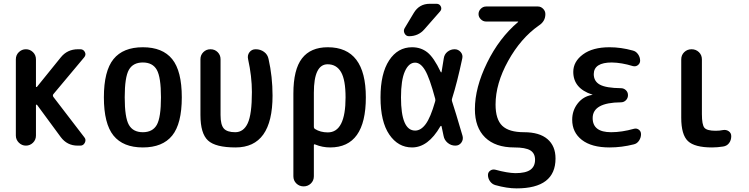

<svg xmlns="http://www.w3.org/2000/svg" viewBox="-20 -785 4040 1035"><path d="M65.4 -54.7V-464.8Q65.4 -488.3 81.5 -503.9Q97.7 -519.5 119.6 -519.5Q141.6 -519.5 157.7 -503.9Q173.8 -488.3 173.8 -464.8V-318.4Q173.8 -316.4 175.8 -315.9Q177.7 -315.4 179.7 -317.4L307.6 -475.6Q342.8 -519.5 400.4 -519.5H413.1Q429.7 -519.5 437.5 -504.4Q445.3 -489.3 433.6 -475.6L267.6 -277.3Q262.7 -270.5 267.6 -262.7L434.6 -44.9Q445.3 -32.2 437.5 -16.1Q429.7 0 413.1 0H398.4Q341.8 0 307.6 -45.9L179.7 -219.7Q177.7 -221.7 175.8 -220.7Q173.8 -219.7 173.8 -217.8V-54.7Q173.8 -31.2 157.7 -15.6Q141.6 0 119.6 0Q97.7 0 81.5 -16.1Q65.4 -32.2 65.4 -54.7Z M825.2 -408.7Q802.7 -448.2 750 -448.2Q697.3 -448.2 674.8 -408.7Q652.3 -369.1 652.3 -260.3Q652.3 -151.4 674.8 -111.8Q697.3 -72.3 750 -72.3Q802.7 -72.3 825.2 -111.8Q847.7 -151.4 847.7 -260.3Q847.7 -369.1 825.2 -408.7ZM908.2 -54.2Q856.4 9.8 750 9.8Q643.6 9.8 591.8 -54.2Q540 -118.2 540 -260.3Q540 -402.3 591.8 -466.3Q643.6 -530.3 750 -530.3Q856.4 -530.3 908.2 -466.3Q960 -402.3 960 -260.3Q960 -118.2 908.2 -54.2Z M1250 9.8Q1141.6 9.8 1101.1 -27.8Q1060.5 -65.4 1060.5 -165V-465.8Q1060.5 -488.3 1076.2 -503.9Q1091.8 -519.5 1114.7 -519.5Q1137.7 -519.5 1153.3 -503.9Q1168.9 -488.3 1168.9 -465.8V-165Q1168.9 -112.3 1186.5 -92.3Q1204.1 -72.3 1248 -72.3Q1293 -72.3 1315.4 -120.6Q1337.9 -168.9 1337.9 -289.1Q1337.9 -373 1317.4 -465.8Q1312.5 -487.3 1324.7 -503.4Q1336.9 -519.5 1358.4 -519.5Q1383.8 -519.5 1403.3 -505.4Q1422.9 -491.2 1427.7 -466.8Q1449.2 -372.1 1449.2 -269.5Q1449.2 9.8 1250 9.8Z M1671.9 -285.2V-102.5Q1671.9 -93.8 1677.7 -89.8Q1707 -71.3 1747.1 -71.3Q1842.8 -71.3 1842.8 -259.8Q1842.8 -354.5 1818.4 -396.5Q1793.9 -438.5 1746.1 -438.5Q1671.9 -438.5 1671.9 -285.2ZM1561.5 165V-280.3Q1561.5 -410.2 1607.9 -470.2Q1654.3 -530.3 1747.1 -530.3Q1952.1 -530.3 1952.1 -260.3Q1952.1 9.8 1759.8 9.8Q1717.8 9.8 1679.7 -5.9Q1671.9 -9.8 1671.9 -2V165Q1671.9 188.5 1655.8 204.1Q1639.6 219.7 1616.7 219.7Q1593.8 219.7 1577.6 204.1Q1561.5 188.5 1561.5 165Z M2296.9 -764.6H2333Q2349.6 -764.6 2356.4 -750Q2363.3 -735.4 2351.6 -722.7L2267.6 -627Q2235.4 -589.8 2184.6 -589.8Q2168.9 -589.8 2161.1 -604.5Q2153.3 -619.1 2161.1 -632.8L2210.9 -715.8Q2240.2 -764.6 2296.9 -764.6ZM2217.8 -447.3Q2183.6 -447.3 2162.6 -400.4Q2141.6 -353.5 2141.6 -259.8Q2141.6 -81.1 2217.8 -81.1Q2249 -81.1 2274.9 -116.2Q2300.8 -151.4 2325.2 -236.3Q2328.1 -243.2 2326.2 -252Q2295.9 -365.2 2271.5 -406.2Q2247.1 -447.3 2217.8 -447.3ZM2201.2 9.8Q2126 9.8 2078.6 -59.6Q2031.2 -128.9 2031.2 -259.8Q2031.2 -388.7 2077.6 -459.5Q2124 -530.3 2201.2 -530.3Q2249 -530.3 2283.7 -502.9Q2318.4 -475.6 2355.5 -397.5Q2356.4 -395.5 2358.4 -395Q2360.4 -394.5 2360.4 -397.5Q2367.2 -435.5 2372.1 -469.7Q2375 -492.2 2392.1 -505.9Q2409.2 -519.5 2430.7 -519.5Q2450.2 -519.5 2463.4 -504.4Q2476.6 -489.3 2471.7 -468.8Q2444.3 -339.8 2417 -253.9Q2414.1 -246.1 2417 -238.3Q2433.6 -188.5 2473.6 -51.8Q2478.5 -32.2 2466.8 -16.1Q2455.1 0 2434.6 0Q2411.1 0 2393.1 -15.1Q2375 -30.3 2371.1 -52.7Q2362.3 -93.8 2360.4 -103.5Q2358.4 -109.4 2353.5 -103.5Q2288.1 9.8 2201.2 9.8Z M2752 9.8Q2650.4 9.8 2595.2 -43.9Q2540 -97.7 2540 -196.3Q2540 -312.5 2605.5 -446.3Q2670.9 -580.1 2772.5 -666Q2773.4 -667 2773.4 -668Q2773.4 -668.9 2772.5 -668.9H2600.6Q2584 -668.9 2571.8 -681.2Q2559.6 -693.4 2559.6 -709Q2559.6 -725.6 2571.8 -737.8Q2584 -750 2600.6 -750H2879.9Q2895.5 -750 2907.7 -737.8Q2919.9 -725.6 2919.9 -709Q2919.9 -669.9 2884.8 -647.5Q2787.1 -579.1 2719.2 -456.5Q2651.4 -334 2651.4 -221.7Q2651.4 -141.6 2687.5 -106.9Q2723.6 -72.3 2804.7 -72.3Q2887.7 -72.3 2931.2 -35.2Q2974.6 2 2974.6 69.3Q2974.6 230.5 2764.6 230.5Q2712.9 230.5 2650.4 212.9Q2632.8 208 2621.6 192.4Q2610.4 176.8 2610.4 158.2Q2610.4 143.6 2622.6 134.8Q2634.8 126 2650.4 129.9Q2714.8 147.5 2757.8 148.4Q2813.5 148.4 2838.9 130.4Q2864.3 112.3 2864.3 76.2Q2864.3 41 2838.4 25.4Q2812.5 9.8 2752 9.8Z M3171.9 -273.4Q3173.8 -273.4 3173.8 -274.4Q3173.8 -275.4 3171.9 -275.4Q3070.3 -308.6 3070.3 -397.5Q3070.3 -453.1 3122.6 -491.7Q3174.8 -530.3 3265.6 -530.3Q3327.1 -530.3 3390.6 -512.7Q3408.2 -508.8 3419.4 -492.7Q3430.7 -476.6 3430.7 -458Q3430.7 -443.4 3418.9 -434.1Q3407.2 -424.8 3391.6 -428.7Q3331.1 -447.3 3278.3 -448.2Q3181.6 -448.2 3180.7 -385.7Q3180.7 -346.7 3213.9 -328.6Q3247.1 -310.5 3327.1 -309.6Q3342.8 -309.6 3354 -298.8Q3365.2 -288.1 3365.2 -272Q3365.2 -255.9 3354 -244.6Q3342.8 -233.4 3327.1 -233.4Q3174.8 -232.4 3174.8 -148.4Q3174.8 -72.3 3274.4 -72.3Q3332 -72.3 3397.5 -90.8Q3412.1 -94.7 3423.8 -85.9Q3435.5 -77.1 3435.5 -61.5Q3435.5 -43 3424.8 -26.9Q3414.1 -10.7 3396.5 -6.8Q3331.1 9.8 3265.6 9.8Q3168.9 9.8 3116.7 -30.8Q3064.5 -71.3 3064.5 -139.6Q3064.5 -189.5 3094.2 -227.5Q3124 -265.6 3171.9 -273.4Z M3818.4 9.8Q3724.6 9.8 3688.5 -24.4Q3652.3 -58.6 3652.3 -150.4V-464.8Q3652.3 -488.3 3668.5 -503.9Q3684.6 -519.5 3708 -519.5Q3731.4 -519.5 3747.6 -503.9Q3763.7 -488.3 3763.7 -464.8V-169.9Q3763.7 -112.3 3777.3 -96.2Q3791 -80.1 3837.9 -80.1Q3859.4 -80.1 3877.9 -84Q3894.5 -86.9 3908.2 -77.6Q3921.9 -68.4 3921.9 -50.8Q3921.9 -29.3 3910.2 -13.7Q3898.4 2 3877.9 4.9Q3846.7 9.8 3818.4 9.8Z"/></svg>

Font: Rounded Mgen+ 1mn medium
Style: Regular
Weight: 500
Designer: [Source Han Sans]
Ryoko NISHIZUKA  (kana & ideographs); Paul D. Hunt (Latin, Greek & Cyrillic); Wenlong ZHANG  (bopomofo
Version: Version 1.059.20150602